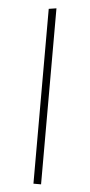

<svg xmlns="http://www.w3.org/2000/svg" viewBox="-53 -771 377 803"><g transform="rotate(5 135.0 -369.5)"><path d="M151 0H119V-734L151 -739Z"/></g></svg>

Font: FiraGO UltraLight
Style: Regular
Weight: 200
Designer: bBox Type
Foundry: bBox Type GmbH
Version: Version 1.001